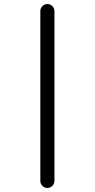

<svg xmlns="http://www.w3.org/2000/svg" viewBox="-20 -869 470 952"><path d="M250 -814C250 -833 234 -849 215 -849C196 -849 180 -833 180 -814V28C180 47 196 63 215 63C234 63 250 47 250 28Z"/></svg>

Font: Fabada
Style: Regular
Weight: 400
Designer: deFharo
Foundry: deFharo.com
Version: Version 4.000 2011 initial release